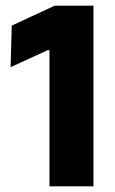

<svg xmlns="http://www.w3.org/2000/svg" viewBox="-20 -659 408 679"><path d="M310.5 0H155V-481.5H148.5L17.5 -421.5L21.5 -568.5L173.5 -639H310.5Z"/></svg>

Font: Anek Malayalam Medium
Style: Bold
Weight: 700
Version: Version 1.003